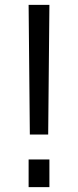

<svg xmlns="http://www.w3.org/2000/svg" viewBox="-20 -765 319 785"><path d="M102 -215 97 -745H182L177 -215ZM97 0V-113H182V0Z"/></svg>

Font: Plus Jakarta Text Light
Style: Regular
Weight: 300
Designer: Gumpita Rahayu
Foundry: Tokotype Studio
Version: Version 1.000